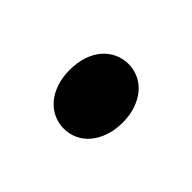

<svg xmlns="http://www.w3.org/2000/svg" viewBox="-34 -643 486 486"><g transform="rotate(-45 209.5 -399.5)"><path d="M93.3 -399.4Q93.3 -418.9 101.3 -436.3Q109.4 -453.6 124.5 -466.6Q139.6 -479.5 161.1 -486.8Q182.6 -494.1 209.5 -494.1Q236.3 -494.1 257.8 -486.8Q279.3 -479.5 294.2 -466.6Q309.1 -453.6 317.1 -436.3Q325.2 -418.9 325.2 -399.4Q325.2 -379.9 317.1 -362.5Q309.1 -345.2 294.2 -332.5Q279.3 -319.8 257.8 -312.3Q236.3 -304.7 209.5 -304.7Q182.6 -304.7 161.1 -312.3Q139.6 -319.8 124.5 -332.5Q109.4 -345.2 101.3 -362.5Q93.3 -379.9 93.3 -399.4Z"/></g></svg>

Font: Krona One
Style: Regular
Weight: 400
Version: Version 1.003